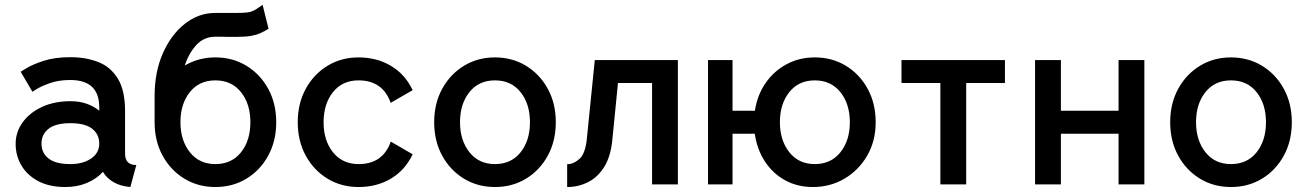

<svg xmlns="http://www.w3.org/2000/svg" viewBox="-20 -753 5339 784"><path d="M247.1 10.7Q182.1 10.7 137 -12.9Q91.8 -36.6 67.9 -76.7Q43.9 -116.7 43.9 -165.5Q43.9 -214.4 72.8 -253.9Q101.6 -293.5 152.1 -316.7Q202.6 -339.8 267.6 -339.8Q303.7 -339.8 333.3 -329.6Q362.8 -319.3 385.3 -300.8V-314.5Q385.3 -426.3 267.1 -426.3Q220.7 -426.3 186 -414.3Q151.4 -402.3 131.8 -390.4Q112.3 -378.4 112.3 -378.4L64.5 -460Q64.5 -460 88.6 -474.9Q112.8 -489.7 158.2 -504.6Q203.6 -519.5 267.6 -519.5Q330.1 -519.5 380.6 -500Q431.2 -480.5 460.9 -432.4Q490.7 -384.3 490.7 -298.8V-125.5Q490.7 -79.1 536.6 -79.1L512.2 10.7Q471.7 7.3 443.4 -9.3Q415 -25.9 400.4 -51.3Q374.5 -22.9 335.2 -6.1Q295.9 10.7 247.1 10.7ZM385.3 -166.5Q385.3 -204.6 356.4 -227.3Q327.6 -250 267.6 -250Q207.5 -250 178.5 -227.3Q149.4 -204.6 149.4 -166.5Q149.4 -128.4 178.5 -105.7Q207.5 -83 267.6 -83Q318.8 -83 352.1 -105.7Q385.3 -128.4 385.3 -166.5Z M859.4 -518.6Q930.2 -518.6 986.3 -484.4Q1042.5 -450.2 1075.2 -390.4Q1107.9 -330.6 1107.9 -253.9Q1107.9 -177.2 1075.2 -117.4Q1042.5 -57.6 986.3 -23.4Q930.2 10.7 859.4 10.7Q789.1 10.7 732.9 -23.4Q676.8 -57.6 644 -117.4Q611.3 -177.2 611.3 -253.9V-361.3Q611.3 -459 645 -535.4Q678.7 -611.8 734.9 -656Q791 -700.2 859.4 -700.2H946.8Q975.6 -700.2 991.2 -702.4Q1006.8 -704.6 1019.5 -711.7Q1032.2 -718.8 1052.2 -733.4L1076.7 -635.3Q1058.6 -624.5 1042 -617.2Q1025.4 -609.9 1003.4 -606.2Q981.4 -602.5 947.3 -602.5Q919.4 -602.5 908.7 -602.5Q897.9 -602.5 894 -602.8Q890.1 -603 884 -603Q877.9 -603 859.4 -603Q813 -603 782 -569.6Q751 -536.1 734.4 -485.4Q791 -518.6 859.4 -518.6ZM859.4 -424.8Q793.5 -424.8 755.1 -376.7Q716.8 -328.6 716.8 -253.9Q716.8 -180.2 755.1 -131.6Q793.5 -83 859.4 -83Q925.8 -83 964.1 -131.1Q1002.4 -179.2 1002.4 -253.9Q1002.4 -328.6 964.1 -376.7Q925.8 -424.8 859.4 -424.8Z M1301.3 -253.9Q1301.3 -179.2 1339.8 -131.1Q1378.4 -83 1444.3 -83Q1543.5 -83 1575.7 -174.8L1665 -123Q1634.3 -58.1 1576.4 -23.7Q1518.6 10.7 1444.3 10.7Q1373.5 10.7 1317.4 -23.4Q1261.2 -57.6 1228.5 -117.4Q1195.8 -177.2 1195.8 -253.9Q1195.8 -330.6 1228.5 -390.4Q1261.2 -450.2 1317.4 -484.4Q1373.5 -518.6 1443.8 -518.6Q1518.6 -518.6 1576.4 -484.1Q1634.3 -449.7 1665 -384.8L1575.2 -333Q1543 -424.8 1443.8 -424.8Q1377.9 -424.8 1339.6 -376.7Q1301.3 -328.6 1301.3 -253.9Z M1752.9 -253.9Q1752.9 -330.6 1785.6 -390.4Q1818.4 -450.2 1874.5 -484.4Q1930.7 -518.6 2001 -518.6Q2071.8 -518.6 2127.9 -484.4Q2184.1 -450.2 2216.8 -390.4Q2249.5 -330.6 2249.5 -253.9Q2249.5 -177.2 2216.8 -117.4Q2184.1 -57.6 2127.9 -23.4Q2071.8 10.7 2001 10.7Q1930.7 10.7 1874.5 -23.4Q1818.4 -57.6 1785.6 -117.4Q1752.9 -177.2 1752.9 -253.9ZM1858.4 -253.9Q1858.4 -180.2 1896.7 -131.6Q1935.1 -83 2001 -83Q2067.4 -83 2105.7 -131.1Q2144 -179.2 2144 -253.9Q2144 -328.6 2105.7 -376.7Q2067.4 -424.8 2001 -424.8Q1935.1 -424.8 1896.7 -376.7Q1858.4 -328.6 1858.4 -253.9Z M2748 -507.8V0H2642.6V-414.1H2503.4L2481 -188.5Q2475.1 -117.2 2448.2 -73.2Q2421.4 -29.3 2381.3 -9.3Q2341.3 10.7 2295.9 10.7V-82.5Q2321.8 -82.5 2346.2 -104.2Q2370.6 -126 2376.5 -188.5L2408.7 -507.8Z M2971.2 -300.8H3062.5Q3072.3 -365.2 3106.4 -414.3Q3140.6 -463.4 3192.4 -491Q3244.1 -518.6 3307.1 -518.6Q3377.9 -518.6 3434.1 -484.4Q3490.2 -450.2 3522.9 -390.4Q3555.7 -330.6 3555.7 -253.9Q3555.7 -177.2 3521 -117.4Q3486.3 -57.6 3428.2 -23.4Q3370.1 10.7 3299.3 10.7Q3236.3 10.7 3186 -16.8Q3135.7 -44.4 3103.5 -93.5Q3071.3 -142.6 3062 -207H2971.2V0H2871.1V-507.8H2971.2ZM3164.6 -253.9Q3164.6 -180.2 3202.9 -131.6Q3241.2 -83 3307.1 -83Q3373 -83 3411.6 -131.1Q3450.2 -179.2 3450.2 -253.9Q3450.2 -328.6 3411.6 -376.7Q3373 -424.8 3307.1 -424.8Q3241.2 -424.8 3202.9 -376.7Q3164.6 -328.6 3164.6 -253.9Z M3925.3 0H3819.8V-414.1H3661.1V-507.8H4083.5V-414.1H3925.3Z M4206.5 -507.8H4312V-300.8H4547.4V-507.8H4652.8V0H4547.4V-207H4312V0H4206.5Z M4758.3 -253.9Q4758.3 -330.6 4791 -390.4Q4823.7 -450.2 4879.9 -484.4Q4936 -518.6 5006.3 -518.6Q5077.1 -518.6 5133.3 -484.4Q5189.5 -450.2 5222.2 -390.4Q5254.9 -330.6 5254.9 -253.9Q5254.9 -177.2 5222.2 -117.4Q5189.5 -57.6 5133.3 -23.4Q5077.1 10.7 5006.3 10.7Q4936 10.7 4879.9 -23.4Q4823.7 -57.6 4791 -117.4Q4758.3 -177.2 4758.3 -253.9ZM4863.8 -253.9Q4863.8 -180.2 4902.1 -131.6Q4940.4 -83 5006.3 -83Q5072.8 -83 5111.1 -131.1Q5149.4 -179.2 5149.4 -253.9Q5149.4 -328.6 5111.1 -376.7Q5072.8 -424.8 5006.3 -424.8Q4940.4 -424.8 4902.1 -376.7Q4863.8 -328.6 4863.8 -253.9Z"/></svg>

Font: Giphurs Medium
Style: Regular
Weight: 500
Version: Version 0.920; ttfautohint (v1.8.4.7-5d5b)